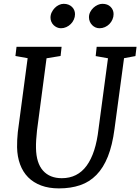

<svg xmlns="http://www.w3.org/2000/svg" viewBox="-20 -992 746 1021"><path d="M509.3 -841.8Q497.6 -841.8 487.3 -846.4Q477.1 -851.1 469.5 -859.1Q461.9 -867.2 457.5 -877.7Q453.1 -888.2 453.1 -900.4Q453.1 -915 459.7 -928Q466.3 -940.9 476.8 -950.7Q487.3 -960.4 500 -966.1Q512.7 -971.7 524.4 -971.7Q552.2 -971.7 568.1 -955.6Q584 -939.5 584 -917Q584 -902.3 578.1 -888.7Q572.3 -875 562 -864.5Q551.8 -854 538.1 -847.9Q524.4 -841.8 509.3 -841.8ZM304.2 -841.8Q293 -841.8 282.7 -846.4Q272.5 -851.1 264.9 -858.6Q257.3 -866.2 252.9 -876.5Q248.5 -886.7 248.5 -898.4Q248.5 -913.1 254.9 -926.3Q261.2 -939.5 271.2 -949.7Q281.2 -960 293.7 -965.8Q306.2 -971.7 318.8 -971.7Q332.5 -971.7 343.8 -967.3Q355 -962.9 362.8 -955.3Q370.6 -947.8 374.8 -937.7Q378.9 -927.7 378.9 -916.5Q378.9 -901.9 372.8 -888.2Q366.7 -874.5 356.4 -864.3Q346.2 -854 332.5 -847.9Q318.8 -841.8 304.2 -841.8ZM70.8 -209Q70.8 -228 71.5 -247.8Q72.3 -267.6 74.7 -289.6L127 -682.6L62 -694.3L67.9 -743.2H307.6L302.2 -694.3L227.5 -682.1L176.8 -298.3Q173.8 -271 172.4 -248Q170.9 -225.1 171.4 -204.1Q172.9 -125 208.7 -84.7Q244.6 -44.4 308.6 -44.4Q392.1 -44.4 440.7 -110.8Q489.3 -177.2 503.9 -305.7L554.2 -682.1L488.8 -693.8L494.1 -743.2H706.1L700.2 -693.8L639.6 -682.6L588.9 -306.2Q577.6 -219.7 553.7 -159.7Q529.8 -99.6 492.7 -61.8Q455.6 -23.9 405.8 -7.1Q356 9.8 293.5 9.8Q239.7 9.8 198.7 -5.6Q157.7 -21 129.6 -49.3Q101.6 -77.6 86.7 -118.2Q71.8 -158.7 70.8 -209Z"/></svg>

Font: Merriweather
Style: Italic
Weight: 400
Italic angle: -7°
Designer: Eben Sorkin ( eben@eyebytes.com )
Foundry: Eben Sorkin ( eben@eyebytes.com )
Version: Version 1.005; ttfautohint (v0.97) -l 13 -r 13 -G 200 -x 24 